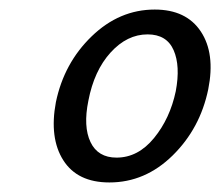

<svg xmlns="http://www.w3.org/2000/svg" viewBox="-20 -684 461 402"><path d="M209 -302Q142 -302 112.5 -348.5Q83 -395 97 -470Q114 -552 172 -608Q230 -664 304 -664Q370 -664 400.5 -618Q431 -572 416 -497Q399 -415 341.5 -358.5Q284 -302 209 -302ZM224 -354Q269 -354 302.5 -395Q336 -436 348 -493Q358 -546 343.5 -579Q329 -612 289 -612Q246 -612 211.5 -574Q177 -536 165 -473Q154 -419 169.5 -386.5Q185 -354 224 -354Z"/></svg>

Font: EauTestInfant Medium
Style: Italic
Weight: 500
Italic angle: -12°
Designer: Christian Thalmann (Catharsis Fonts)
Version: Version 0.001;PS 000.001;hotconv 1.0.88;makeotf.lib2.5.64775